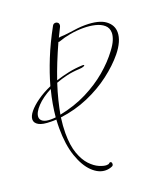

<svg xmlns="http://www.w3.org/2000/svg" viewBox="-186 -918 1080 1260"><g transform="rotate(-20 354.0 -288.5)"><path d="M333 223Q284 223 239.5 180Q195 137 167 55.5Q139 -26 139 -141Q139 -155 139.5 -170Q140 -185 141 -201Q131 -200 121.5 -200Q112 -200 104 -200Q46 -200 19.5 -215Q-7 -230 -7 -254Q-7 -278 16.5 -307Q40 -336 82 -366Q124 -396 179 -420Q202 -503 239 -595Q276 -687 331 -787Q338 -800 352 -800Q361 -800 368 -794Q375 -788 375 -778Q375 -773 372 -765Q364 -749 356 -732.5Q348 -716 340 -700Q355 -703 363 -703Q371 -703 382 -704Q393 -705 416 -708Q448 -713 476.5 -716Q505 -719 530 -719Q625 -719 670 -686Q715 -653 715 -602Q715 -541 656 -468Q607 -408 533.5 -352Q460 -296 368.5 -256.5Q277 -217 174 -204Q170 -175 168 -148Q166 -121 166 -97Q166 -10 186.5 46.5Q207 103 237.5 135Q268 167 298.5 180Q329 193 348 193Q363 193 368 188Q372 183 377 183Q388 183 388 198Q388 210 377 214Q356 223 333 223ZM177 -222Q282 -243 367.5 -286Q453 -329 519 -385Q585 -441 630 -502Q656 -536 667 -563.5Q678 -591 678 -612Q678 -646 654.5 -666.5Q631 -687 593 -696Q555 -705 511 -705Q465 -705 420 -697Q375 -689 340 -676Q333 -673 328 -675Q299 -611 275.5 -552.5Q252 -494 234 -441Q277 -455 324 -465Q371 -475 421 -477H425Q435 -477 435 -473Q435 -470 425.5 -466Q416 -462 394 -461Q348 -459 307 -449.5Q266 -440 229 -426Q210 -368 197.5 -317Q185 -266 177 -222ZM108 -214Q116 -214 124.5 -214.5Q133 -215 142 -216Q146 -259 154 -305.5Q162 -352 175 -402Q111 -369 73 -328.5Q35 -288 35 -257Q35 -238 53 -226Q71 -214 108 -214Z"/></g></svg>

Font: Inspiration
Style: Regular
Weight: 400
Designer: Robert E. Leuschke
Foundry: Robert E. Leuschke
Version: Version 2.010; ttfautohint (v1.8.3)